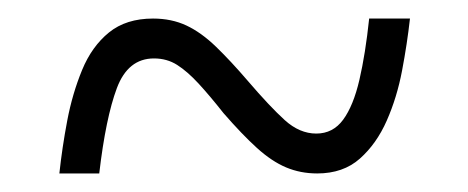

<svg xmlns="http://www.w3.org/2000/svg" viewBox="-20 -460 505 207"><path d="M44 -273Q47 -301 52.5 -330Q58 -359 68.5 -384.5Q79 -410 97.5 -425Q116 -440 145 -440Q165 -440 181 -432.5Q197 -425 213 -409.5Q229 -394 247 -373Q271 -345 287 -330.5Q303 -316 321 -316Q339 -316 350 -331Q361 -346 367.5 -374Q374 -402 378 -440H422Q419 -413 413.5 -384Q408 -355 397 -330Q386 -305 368 -289Q350 -273 322 -273Q304 -273 288.5 -279.5Q273 -286 257 -300.5Q241 -315 221 -338Q206 -357 194 -370Q182 -383 171 -390Q160 -397 146 -397Q118 -397 106 -365Q94 -333 87 -273Z"/></svg>

Font: Noto Serif Khmer Condensed Light
Style: Regular
Weight: 300
Width: 3
Designer: Danh Hong and the Monotype Design Team
Foundry: Monotype Imaging Inc.
Version: Version 2.004